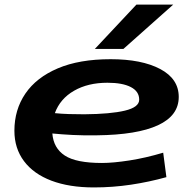

<svg xmlns="http://www.w3.org/2000/svg" viewBox="-20 -810 834 840"><path d="M708 -35Q633 -14 553 -2Q473 10 391 10Q283 10 205 -19.5Q127 -49 85 -105Q43 -161 43 -238Q43 -330 91 -400.5Q139 -471 233 -511Q327 -551 464 -551Q600 -551 681 -508Q762 -465 762 -386Q762 -304 671 -262Q580 -220 404 -218Q347 -217 298 -219.5Q249 -222 209 -226Q214 -162 263.5 -129.5Q313 -97 426 -97Q475 -97 546 -108Q617 -119 694 -142ZM450 -448Q365 -448 304 -413Q243 -378 220 -315Q249 -312 281.5 -311Q314 -310 349 -310Q464 -311 526.5 -326Q589 -341 589 -374Q589 -410 552.5 -429Q516 -448 450 -448ZM395 -596 577 -790H738L520 -596Z"/></svg>

Font: Georama ExtraExtended SemiBold
Style: Italic
Weight: 600
Width: 8
Italic angle: -9°
Designer: Jean-Baptiste Levee
Foundry: Production Type
Version: Version 1.000